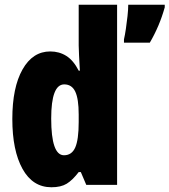

<svg xmlns="http://www.w3.org/2000/svg" viewBox="-20 -780 715 810"><path d="M197 10Q118 10 75 -67.5Q32 -145 32 -278Q32 -411 75 -487Q118 -563 192 -563Q230 -563 260 -544Q290 -525 312 -482H317Q315 -520 313.5 -546Q312 -572 312 -588V-760H474V0H344L321 -54H312Q286 -20 261.5 -5Q237 10 197 10ZM250 -125Q283 -125 297.5 -158Q312 -191 312 -265V-297Q312 -363 297.5 -393.5Q283 -424 251 -424Q196 -424 196 -280Q196 -125 250 -125ZM675 -749Q653 -670 612 -600H503V-614Q507 -631 511 -658Q515 -685 518 -712.5Q521 -740 521 -760H675Z"/></svg>

Font: Noto Sans Gurmukhi UI ExtraCondensed Black
Style: Regular
Weight: 900
Width: 2
Designer: Jelle Bosma - Monotype Design Team
Foundry: Monotype Imaging Inc.
Version: Version 2.004; ttfautohint (v1.8.4.7-5d5b)